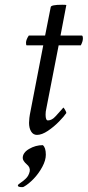

<svg xmlns="http://www.w3.org/2000/svg" viewBox="-20 -559 367 804"><path d="M134.8 5.9Q119.1 5.9 110.4 -8.3Q101.6 -22.5 101.6 -44.9Q101.6 -52.7 103 -65.4Q104.5 -78.1 108.4 -96.7L161.1 -369.1H91.8Q88.9 -369.1 88.9 -379.9Q88.9 -392.6 100.6 -410.2H168.9L192.4 -529.3Q193.4 -539.1 240.2 -539.1Q253.9 -539.1 257.8 -538.1L233.4 -410.2H322.3Q327.1 -410.2 327.1 -397.5Q327.1 -385.7 318.4 -369.1H225.6L173.8 -103.5Q170.9 -91.8 170.9 -79.1Q170.9 -54.7 180.7 -54.7Q197.3 -54.7 213.4 -72.8Q229.5 -90.8 239.3 -101.6L245.1 -108.4Q247.1 -108.4 252.4 -99.1Q257.8 -89.8 257.8 -85.9Q249 -72.3 227.5 -50.3Q206.1 -28.3 180.7 -11.2Q155.3 5.9 134.8 5.9ZM72.3 224.6Q54.7 224.6 54.7 217.8Q54.7 213.9 65.4 207Q76.2 200.2 88.4 188.5Q100.6 176.8 104.5 158.2Q107.4 141.6 91.8 128.9Q75.2 114.3 75.2 102.5Q75.2 80.1 102.1 64.5Q128.9 48.8 159.2 48.8Q171.9 58.6 171.9 88.9Q171.9 112.3 157.2 139.6Q142.6 167 121.1 189.5Q99.6 211.9 80.1 222.7Q78.1 224.6 72.3 224.6Z"/></svg>

Font: Crimson Text
Style: Italic
Weight: 400
Italic angle: -11°
Designer: Sebastian Kosch
Foundry: Sebastian Kosch
Version: Version 1.100; ttfautohint (v1.8.4)